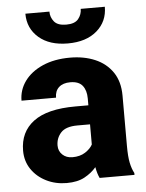

<svg xmlns="http://www.w3.org/2000/svg" viewBox="-54 -791 640 844"><g transform="rotate(-5 266.5 -369.5)"><path d="M352.1 0Q342.8 -19 337.4 -48.8Q316.9 -24.4 285.6 -7.3Q254.4 9.8 206.5 9.8Q157.2 9.8 116.5 -10.5Q75.7 -30.8 51.5 -66.4Q27.3 -102.1 27.3 -148.4Q27.3 -231 88.1 -276.6Q148.9 -322.3 273.4 -322.3H330.6V-352.5Q330.6 -388.2 314 -409.2Q297.4 -430.2 259.8 -430.2Q228 -430.2 210 -414.1Q191.9 -397.9 191.9 -368.2H39.6Q39.6 -415.5 67.6 -454.1Q95.7 -492.7 147.2 -515.4Q198.7 -538.1 268.1 -538.1Q330.1 -538.1 378.7 -517.3Q427.2 -496.6 455.6 -455.1Q483.9 -413.6 483.9 -351.6V-130.4Q483.9 -83 489.5 -55.7Q495.1 -28.3 505.9 -8.3V0ZM241.2 -101.1Q274.9 -101.1 297.9 -116Q320.8 -130.9 330.6 -149.4V-238.3H274.9Q223.6 -238.3 201.9 -214.6Q180.2 -190.9 180.2 -157.7Q180.2 -133.3 197.3 -117.2Q214.4 -101.1 241.2 -101.1ZM334 -747.6H440.4Q440.4 -682.6 393.1 -641.8Q345.7 -601.1 265.1 -601.1Q184.1 -601.1 137 -641.8Q89.8 -682.6 89.8 -747.6H195.8Q195.8 -722.7 211.4 -703.4Q227.1 -684.1 265.1 -684.1Q302.7 -684.1 318.4 -703.4Q334 -722.7 334 -747.6Z"/></g></svg>

Font: Vazirmatn RD FD ExtraBold
Style: Regular
Weight: 800
Designer: Saber Rastikerdar
Foundry: Saber Rastikerdar
Version: Version 33.003